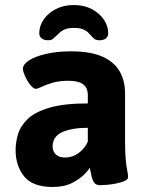

<svg xmlns="http://www.w3.org/2000/svg" viewBox="-20 -735 585 763"><path d="M190 8Q109 8 75.5 -34.5Q42 -77 42 -138Q42 -169 51.5 -201.5Q61 -234 90 -262Q119 -290 176.5 -307Q234 -324 329 -324V-357Q329 -386 310.5 -400Q292 -414 251 -414Q215 -414 188.5 -406Q162 -398 145.5 -390Q129 -382 123 -382Q113 -382 100.5 -397.5Q88 -413 79.5 -432.5Q71 -452 71 -462Q71 -479 95.5 -495Q120 -511 163.5 -521Q207 -531 262 -531Q341 -531 388 -509.5Q435 -488 456 -450.5Q477 -413 477 -364V-176Q477 -124 480 -96.5Q483 -69 486 -55.5Q489 -42 489 -31Q489 -22 475.5 -16Q462 -10 442.5 -6Q423 -2 404.5 -0.5Q386 1 377 1Q361 1 353.5 -10.5Q346 -22 343 -38.5Q340 -55 337 -68Q334 -62 316.5 -43.5Q299 -25 267.5 -8.5Q236 8 190 8ZM239 -109Q268 -109 292.5 -127Q317 -145 329 -172V-227Q293 -227 267 -222Q241 -217 223.5 -208Q206 -199 197.5 -185Q189 -171 189 -153Q189 -134 201.5 -121.5Q214 -109 239 -109ZM273 -715Q233 -715 202 -699Q171 -683 153.5 -657.5Q136 -632 136 -603Q136 -590 145.5 -582.5Q155 -575 171 -575Q184 -575 190.5 -580.5Q197 -586 204 -593Q211 -600 219 -607Q227 -614 239.5 -619Q252 -624 273 -624Q297 -624 310 -618.5Q323 -613 330.5 -605.5Q338 -598 344 -591Q350 -584 356.5 -579.5Q363 -575 375 -575Q392 -575 401 -582.5Q410 -590 410 -603Q410 -632 392.5 -657.5Q375 -683 344.5 -699Q314 -715 273 -715Z"/></svg>

Font: Asap
Style: Regular
Weight: 400
Designer: Pablo Cosgaya
Foundry: Omnibus-Type
Version: Version 3.001